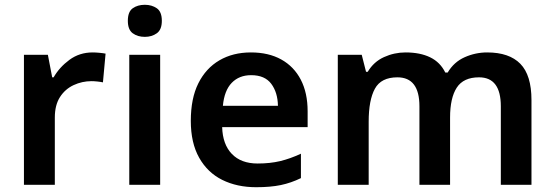

<svg xmlns="http://www.w3.org/2000/svg" viewBox="-20 -772 2317 802"><path d="M367 -553Q379 -553 395 -551.5Q411 -550 421 -548L410 -428Q401 -430 387 -431.5Q373 -433 362 -433Q323 -433 287.5 -416.5Q252 -400 230.5 -366.5Q209 -333 209 -281V0H80V-543H180L198 -449H204Q228 -491 270 -522Q312 -553 367 -553Z M649 -543V0H520V-543ZM585 -752Q614 -752 635 -737.5Q656 -723 656 -685Q656 -648 635 -633Q614 -618 585 -618Q555 -618 534.5 -633Q514 -648 514 -685Q514 -723 534.5 -737.5Q555 -752 585 -752Z M1028 -553Q1102 -553 1155 -523.5Q1208 -494 1236.5 -439Q1265 -384 1265 -307V-241H908Q910 -169 948.5 -129Q987 -89 1056 -89Q1108 -89 1150 -99Q1192 -109 1237 -130V-28Q1196 -8 1153 1Q1110 10 1050 10Q970 10 908.5 -20.5Q847 -51 812 -113Q777 -175 777 -267Q777 -361 808.5 -424Q840 -487 896.5 -520Q953 -553 1028 -553ZM1029 -458Q979 -458 948 -426Q917 -394 911 -330H1141Q1140 -386 1113 -422Q1086 -458 1029 -458Z M2015 -553Q2107 -553 2153.5 -505.5Q2200 -458 2200 -354V0H2072V-328Q2072 -449 1981 -449Q1916 -449 1888 -406Q1860 -363 1860 -281V0H1732V-328Q1732 -449 1640 -449Q1572 -449 1546 -401.5Q1520 -354 1520 -264V0H1391V-543H1491L1509 -472H1516Q1541 -514 1584 -533.5Q1627 -553 1674 -553Q1735 -553 1777 -532.5Q1819 -512 1840 -469H1850Q1876 -513 1921 -533Q1966 -553 2015 -553Z"/></svg>

Font: Noto Sans Kawi SemiBold
Style: Regular
Weight: 600
Designer: Fadhl Haqq
Version: Version 1.000